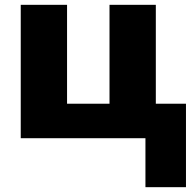

<svg xmlns="http://www.w3.org/2000/svg" viewBox="-20 -573 803 796"><path d="M751 203V-143H626V-553H434V-143H258V-553H66V0H583V203Z"/></svg>

Font: Noto Sans UI Black
Style: Regular
Weight: 900
Designer: Monotype Design Team
Foundry: Monotype Imaging Inc.
Version: Version 1.901